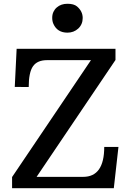

<svg xmlns="http://www.w3.org/2000/svg" viewBox="-20 -989 671 1009"><path d="M43.5 0ZM43.5 -58.6 458 -672.9H227.1Q175.8 -672.9 153.3 -640.6Q130.9 -608.4 130.9 -531.7L57.6 -532.2L67.4 -732.4H586.9V-673.8L172.4 -59.6H417Q527.8 -59.6 527.8 -216.8H602.5L578.1 0H43.5ZM334.5 -817.4Q281.2 -817.4 260.7 -863.3Q254.4 -877.4 254.4 -895.3Q254.4 -913.1 261 -927Q267.6 -940.9 278.8 -950.2Q300.8 -969.2 334.5 -969.2Q368.2 -969.2 384.8 -955.1Q414.6 -929.7 414.6 -894.5Q414.6 -860.8 391.1 -838.9Q367.7 -817.4 334.5 -817.4Z"/></svg>

Font: Arbutus Slab
Style: Regular
Weight: 400
Designer: Karolina Lach
Foundry: Karolina Lach
Version: Version 1.001; ttfautohint (v0.92) -l 10 -r 16 -G 200 -x 7 -